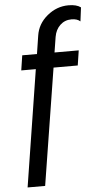

<svg xmlns="http://www.w3.org/2000/svg" viewBox="-65 -800 593 1090"><g transform="rotate(-5 231.5 -255.0)"><path d="M378 -679Q340 -679 313.5 -654Q287 -629 280 -588L266 -500H404L391 -415H253L147 250H47L152 -415H69L82 -500H166L182 -603Q192 -670 246.5 -715Q301 -760 368 -760Q414 -760 438 -742L428 -663Q411 -679 378 -679Z"/></g></svg>

Font: Orkney Medium
Style: Regular
Weight: 500
Designer: Samuel Oakes and Alfredo Marco Pradil
Foundry: Alfredo Marco Pradil
Version: 1.0; ttfautohint (v1.5)